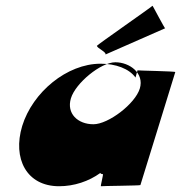

<svg xmlns="http://www.w3.org/2000/svg" viewBox="-20 -670 674 666"><path d="M316 -511C318 -502 349 -490 346 -481L553 -572C552 -569 509 -652 509 -650C509 -648 315 -513 316 -511ZM57 -233C93 -350 212 -449 329 -449C381 -449 428 -432 450 -401L457 -426C457 -425 589 -423 588 -420C587 -417 468 -30 467 -28C466 -26 332 -25 330 -24C328 -23 339 -66 337 -66C333 -66 329 -67 328 -70C288 -41 237 -24 185 -24C72 -24 23 -120 57 -233ZM226 -329C210 -276 250 -239 304 -239C356 -239 449 -310 465 -363C481 -416 430 -454 380 -454C330 -454 242 -382 226 -329Z"/></svg>

Font: Drag You Down
Style: Regular
Weight: 400
Designer: Robert Jablonski
Foundry: Cannot Into Space Fonts
Version: Version 0.97